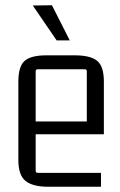

<svg xmlns="http://www.w3.org/2000/svg" viewBox="-20 -707 459 732"><path d="M365 5H164Q105 5 77.5 -17Q50 -39 50 -97V-396Q50 -454 74 -475Q98 -496 156 -496H266Q325 -496 350.5 -475Q376 -454 376 -396V-195H107V-244H311V-435Q311 -443 303 -443H124Q116 -443 116 -435V-57Q116 -48 124 -48H365ZM105 -686 196 -553H246L178 -687Z"/></svg>

Font: Gemunu Libre ExtraLight Light
Style: Regular
Weight: 300
Version: Version 1.100